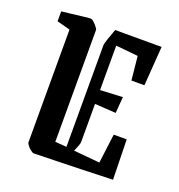

<svg xmlns="http://www.w3.org/2000/svg" viewBox="-116 -712 766 820"><g transform="rotate(20 267.0 -302.0)"><path d="M29 -555V-600Q47 -602 76.5 -605.5Q106 -609 131 -612Q156 -615 161 -614Q166 -613 174 -605.5Q182 -598 189 -589Q196 -580 196 -577V-68L248 -64V-523Q248 -534 256 -556.5Q264 -579 273 -604H484L471 -425H412L401 -533L300 -543V-341L402 -346L396 -272L300 -278V-105Q300 -94 284 -60L403 -49L420 -182H479L483 0Q403 3 342 4.5Q281 6 229.5 7.5Q178 9 127 10Q121 10 112 3Q103 -4 96 -13Q89 -22 89 -27V-539Z"/></g></svg>

Font: Grenze Gotisch Medium
Style: Regular
Weight: 500
Designer: Renata Polastri
Foundry: Omnibus-Type
Version: Version 1.001